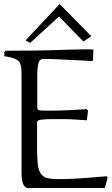

<svg xmlns="http://www.w3.org/2000/svg" viewBox="-20 -933 558 953"><path d="M411.1 -335.9Q382.3 -337.9 352.1 -339.8Q321.8 -341.8 293 -341.8Q264.2 -341.8 234.1 -341.8Q204.1 -341.8 184.1 -338.9Q164.1 -335.9 164.1 -327.1V-188Q164.1 -160.2 166.5 -127.7Q168.9 -95.2 179.2 -76.2Q190.4 -57.1 209.7 -50.5Q229 -43.9 274.9 -43.9Q293 -43.9 309.1 -44.4Q325.2 -44.9 348.1 -45.9Q371.1 -46.9 409.7 -50Q448.2 -53.2 508.8 -58.1L514.2 -53.2L501 0H112.8Q97.7 -7.8 92.3 -26.9Q86.9 -45.9 86.9 -65.9V-558.1Q86.9 -569.3 85.9 -588.1Q85 -606.9 78.1 -622.1Q74.2 -631.8 55.7 -640.4Q37.1 -648.9 2 -653.8L1 -673.8L7.8 -681.2L155.8 -682.1Q190.9 -682.1 233.9 -683.6Q276.9 -685.1 319.8 -686.5Q362.8 -688 397.9 -688Q412.1 -688 423.1 -688Q434.1 -688 443.8 -687L441.9 -637.2L438 -629.9Q412.1 -631.8 377.4 -633.3Q342.8 -634.8 309.8 -636.5Q276.9 -638.2 254.4 -639.2Q231.9 -640.1 229 -640.1H189Q173.8 -637.2 169.4 -613.5Q165 -589.8 165 -564V-397.9Q165 -384.8 184.1 -384.3Q203.1 -383.8 231 -383.8Q271 -383.8 321 -386Q371.1 -388.2 411.1 -391.1L417 -383.8ZM275.9 -913.1 433.1 -753.4 394 -727.1 272.9 -851.1 129.9 -720.2 106.9 -732.4Z"/></svg>

Font: Aref Ruqaa
Style: Regular
Weight: 400
Designer: Abdullah Aref
Version: Version 1.002